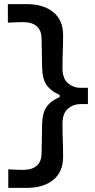

<svg xmlns="http://www.w3.org/2000/svg" viewBox="-20 -789 459 928"><path d="M20 119V29.5Q43.5 31 62.8 31.5Q82 32 95.5 32Q180 29.5 181 -48L183.5 -187.5Q185 -246.5 206.5 -274.8Q228 -303 268.5 -320V-330Q228 -347.5 206.5 -376.2Q185 -405 183.5 -463L181 -602Q180 -679.5 95.5 -682Q82.5 -682 63 -681.5Q43.5 -681 18 -679.5V-769H110Q190.5 -769 237.8 -730.2Q285 -691.5 285 -619.5Q285 -579.5 283.5 -540Q282 -500.5 282 -460Q282 -409 308.5 -386.8Q335 -364.5 370 -364.5H405V-286H370Q335 -286 308.5 -263.8Q282 -241.5 282 -190.5Q282 -150.5 283.5 -110.5Q285 -70.5 285 -30.5Q285 41.5 237.8 80.2Q190.5 119 110 119Z"/></svg>

Font: Commissioner Flair Medium
Style: Regular
Weight: 500
Designer: Kostas Bartsokas
Foundry: Kostas Bartsokas
Version: Version 1.000; ttfautohint (v1.8.3)